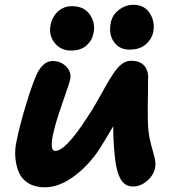

<svg xmlns="http://www.w3.org/2000/svg" viewBox="-20 -777 732 809"><path d="M525.9 -567.9Q483.4 -567.9 460.2 -600.1Q437 -632.3 446.8 -681.2Q453.1 -713.9 481 -735.4Q508.8 -756.8 542 -756.8Q588.4 -756.8 611.1 -721.2Q633.8 -685.5 626 -644Q620.1 -612.8 594.5 -590.3Q568.8 -567.9 525.9 -567.9ZM278.8 -564Q235.8 -564 210.2 -596.4Q184.6 -628.9 192.9 -670.9Q200.2 -707 224.6 -729Q249 -751 283.2 -751Q334.5 -751 358.9 -715.1Q383.3 -679.2 374 -637.2Q368.2 -606.4 344.2 -585.2Q320.3 -564 278.8 -564ZM168.9 12.2Q128.4 12.2 100.3 -4.6Q72.3 -21.5 60.1 -49.3Q47.9 -77.1 44.7 -113Q41.5 -148.9 50.8 -187Q63 -248 87.4 -328.9Q111.8 -409.7 128.9 -450.2Q141.6 -483.9 160.6 -502Q179.7 -520 201.2 -520Q235.8 -520 258.8 -496.8Q281.7 -473.6 275.9 -443.8Q272.5 -426.3 243.4 -343.8Q214.4 -261.2 205.1 -217.8Q198.2 -190.4 198.2 -165.8Q198.2 -141.1 212.9 -141.1Q256.3 -141.1 345.2 -278.8Q366.2 -309.1 388.9 -349.4Q411.6 -389.6 426.8 -416.7Q441.9 -443.8 459.2 -469.5Q476.6 -495.1 494.4 -508.1Q512.2 -521 532.2 -521Q570.8 -521 588.6 -499.3Q606.4 -477.5 604 -441.9Q601.1 -284.7 604 -242.2Q606.9 -204.1 616.2 -169.7Q625.5 -135.3 631.3 -112.8Q637.2 -90.3 633.8 -70.8Q627.9 -39.6 600.3 -15.4Q572.8 8.8 541 8.8Q519.5 8.8 504.9 -2.4Q490.2 -13.7 481.2 -36.9Q472.2 -60.1 467.5 -88.9Q462.9 -117.7 460 -160.2Q457 -201.7 457 -245.1Q451.2 -235.4 436.5 -210.2Q421.9 -185.1 412.1 -169.9Q365.7 -91.3 299.1 -39.6Q232.4 12.2 168.9 12.2Z"/></svg>

Font: Shantell Sans Normal
Style: Bold Italic
Weight: 700
Italic angle: -11.31°
Designer: Stephen Nixon, Anya Danilova, Shantell Martin
Foundry: Arrow Type
Version: Version 1.006;[559af2be0]